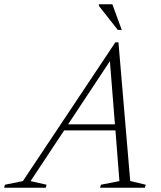

<svg xmlns="http://www.w3.org/2000/svg" viewBox="-82 -878 752 898"><path d="M527 -31.5 599.5 -14 595.5 0H386L390 -14L476.5 -31L458 -268H218L61 -31L136 -14L132 0H-62.5L-59 -14L25 -31L457.5 -680H472ZM236.5 -296.5H455.5L432 -592ZM487.5 -738H469L380.5 -850.5V-858H443.5Z"/></svg>

Font: Newsreader Text Light
Style: Italic
Weight: 300
Italic angle: -17°
Designer: Hugues Gentile
Foundry: Production Type
Version: Version 1.001